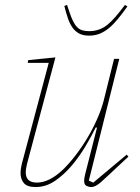

<svg xmlns="http://www.w3.org/2000/svg" viewBox="-20 -744 567 776"><path d="M124 12Q90 12 76.5 -4Q63 -20 63 -45Q63 -59 68 -81L177 -490H92L94 -501L204 -512L89 -81Q84 -59 84 -48Q84 -6 129 -6Q179 -6 234 -58Q258 -81 284 -114.5Q310 -148 332.5 -185.5Q355 -223 372.5 -262.5Q390 -302 399 -337L441 -506H462L339 -14L357 -6L492 -119L499 -111L410 -28Q384 -3 371.5 4.5Q359 12 348 12Q340 12 330 7.5Q320 3 320 -13Q320 -23 325 -43L372 -228L367 -229Q351 -196 326.5 -154.5Q302 -113 271 -76Q240 -39 203 -13.5Q166 12 124 12ZM340 -600Q316 -600 300 -608.5Q284 -617 273 -632.5Q262 -648 254.5 -670Q247 -692 240 -720L251 -724L260 -697Q268 -673 275.5 -658Q283 -643 292 -634Q301 -625 313 -621.5Q325 -618 341 -618Q374 -618 401 -634.5Q428 -651 464 -697L485 -724L495 -718Q475 -690 457 -668Q439 -646 421 -631Q403 -616 383.5 -608Q364 -600 340 -600Z"/></svg>

Font: IBM Plex Serif Thin
Style: Italic
Weight: 100
Italic angle: -14°
Designer: Mike Abbink, Paul van der Laan, Pieter van Rosmalen
Foundry: Bold Monday
Version: Version 3.001